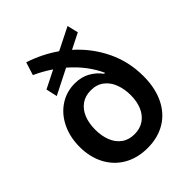

<svg xmlns="http://www.w3.org/2000/svg" viewBox="-214 -866 994 994"><g transform="rotate(-45 283.5 -368.5)"><path d="M364.7 -626Q441.4 -557.6 485.8 -466.3Q530.3 -375 530.3 -267.6Q530.3 -182.6 500 -119.6Q469.7 -56.6 413.8 -22.9Q357.9 10.7 282.2 10.7Q209 10.7 153.3 -21.2Q97.7 -53.2 67.4 -110.8Q37.1 -168.5 37.1 -243.2Q37.1 -314 64.7 -371.1Q92.3 -428.2 141.4 -460.7Q190.4 -493.2 252 -493.2Q299.8 -493.2 335.9 -472.7Q372.1 -452.1 394.5 -420.9H401.4Q383.3 -462.4 352.1 -503.9Q320.8 -545.4 277.8 -582.5L139.6 -512.7L126 -574.2L224.1 -623.5Q178.7 -654.3 128.9 -676.8L151.4 -748Q238.3 -719.7 312.5 -668L435.5 -729.5L450.2 -668.9ZM414.1 -245.1Q414.1 -289.6 400.1 -326.9Q386.2 -364.3 357.2 -386.7Q328.1 -409.2 285.2 -409.2Q243.7 -409.2 214.8 -388.2Q186 -367.2 171.6 -331.1Q157.2 -294.9 157.2 -249Q157.2 -203.1 171.4 -166.7Q185.5 -130.4 214.4 -109.1Q243.2 -87.9 285.2 -87.9Q325.7 -87.9 354.7 -107.9Q383.8 -127.9 398.9 -163.3Q414.1 -198.7 414.1 -245.1Z"/></g></svg>

Font: Pretendard GOV SemiBold
Style: Regular
Weight: 600
Designer: Base glyphs from Inter by Rasmus Andersson; Hangeul glyphs from Noto Sans CJK(Source Han Sans) by Jang Soo-young and Kan
Foundry: Kil Hyung-jin
Version: Version 1.309